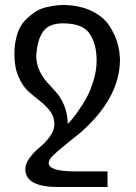

<svg xmlns="http://www.w3.org/2000/svg" viewBox="-20 -552 549 773"><path d="M239 -532Q304 -530 350.5 -507Q397 -484 420 -448.5Q443 -413 452.5 -380Q462 -347 463 -312Q463 -158 304 -18L249 26Q207 60 191.5 76Q176 92 176 104Q176 138 283 138H413V201H215Q82 201 82 129Q82 106 100.5 82Q119 58 140.5 40.5Q162 23 180.5 -2Q199 -27 199 -52Q199 -81 182.5 -103.5Q166 -126 142.5 -144Q119 -162 95 -183.5Q71 -205 54.5 -243Q38 -281 38 -333Q38 -379 49.5 -414.5Q61 -450 81.5 -470.5Q102 -491 122.5 -504.5Q143 -518 169 -523.5Q195 -529 209.5 -530.5Q224 -532 239 -532ZM234 -458Q177 -458 153.5 -425Q130 -392 126 -328Q126 -295 139 -267.5Q152 -240 170.5 -220Q189 -200 207.5 -179Q226 -158 239 -126Q252 -94 253 -53Q258 -58 265.5 -66.5Q273 -75 293 -102.5Q313 -130 328.5 -158.5Q344 -187 356.5 -228Q369 -269 369 -307Q369 -376 340.5 -417Q312 -458 234 -458Z"/></svg>

Font: ColatingCofangSans
Style: Regular
Weight: 400
Foundry: GNU
Version: Version 412.227;June 27, 2022;FontCreator 11.0.0.2412 32-bit